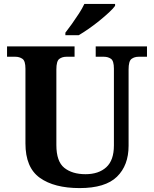

<svg xmlns="http://www.w3.org/2000/svg" viewBox="-20 -951 787 981"><path d="M387 10Q257 10 183.5 -42.5Q110 -95 110 -218V-600Q110 -640 94.5 -650.5Q79 -661 59 -661H16V-714H361V-661H319Q298 -661 283 -650Q268 -639 268 -596V-210Q268 -126 308.5 -93.5Q349 -61 417 -61Q484 -61 523 -96.5Q562 -132 562 -208V-600Q562 -640 547 -650.5Q532 -661 511 -661H469V-714H731V-661H688Q667 -661 652 -650Q637 -639 637 -596V-206Q637 -106 577.5 -48Q518 10 387 10ZM314 -784Q329 -803 347.5 -829Q366 -855 383.5 -882Q401 -909 411 -931H568V-921Q559 -908 537.5 -888Q516 -868 489 -846Q462 -824 434 -804.5Q406 -785 382 -771H314Z"/></svg>

Font: Noto Serif NP Hmong
Style: Regular
Weight: 400
Designer: Dalton Maag Ltd
Foundry: Dalton Maag Ltd
Version: Version 1.001